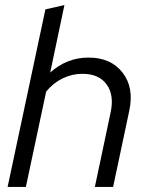

<svg xmlns="http://www.w3.org/2000/svg" viewBox="-20 -737 579 757"><path d="M10 0 159 -700 234 -717 178 -451Q210 -480 248 -495Q286 -510 329 -510Q417 -510 463 -451Q509 -392 490 -302L426 0H354L416 -293Q431 -362 400.5 -404Q370 -446 305 -446Q264 -446 227 -428Q190 -410 162 -376L82 0Z"/></svg>

Font: Red Hat Display
Style: Italic
Weight: 400
Italic angle: -12°
Designer: Pentagram / MCKL
Foundry: Pentagram / MCKL
Version: Version 1.003; Red Hat Display Italic